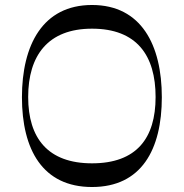

<svg xmlns="http://www.w3.org/2000/svg" viewBox="-20 -735 737 770"><path d="M349 15C547 15 629 -135 629 -345C629 -554 547 -715 349 -715C151 -715 68 -554 68 -345C68 -135 151 15 349 15ZM349 -80C172 -80 93 -181 93 -346C93 -512 172 -620 349 -620C529 -620 604 -512 604 -346C604 -181 528 -80 349 -80Z"/></svg>

Font: Sprat
Style: Regular
Weight: 400
Designer: Ethan Nakache
Foundry: Collletttivo
Version: Version 2.000;Glyphs 3.2 (3217)